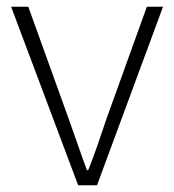

<svg xmlns="http://www.w3.org/2000/svg" viewBox="-20 -550 517 570"><path d="M212 0 13 -530H64L184 -197Q198 -158 211.5 -119Q225 -80 238 -45H242Q256 -80 269.5 -119Q283 -158 296 -197L416 -530H464L268 0Z"/></svg>

Font: Noto Sans KR Thin ExtraLight
Style: Regular
Weight: 250
Version: Version 2.004-H2;hotconv 1.0.118;makeotfexe 2.5.65603